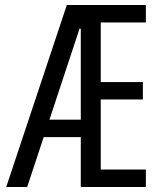

<svg xmlns="http://www.w3.org/2000/svg" viewBox="-20 -750 640 770"><path d="M5 0 248 -730H565V-660H384V-421H553V-351H384V-70H565V0H304V-635H299L89 0ZM125 -200V-270H345V-200Z"/></svg>

Font: M PLUS Code Latin Expanded
Style: Regular
Weight: 400
Width: 7
Designer: Coji Morishita
Foundry: UNDERFOREST DESIGN
Version: Version 1.002; ttfautohint (v1.8.3)